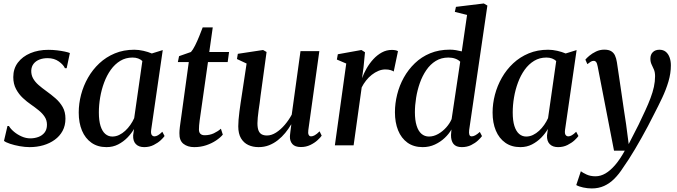

<svg xmlns="http://www.w3.org/2000/svg" viewBox="-20 -837 3902 1106"><path d="M364 -444H354Q345.5 -464 318.8 -483Q292 -502 254.5 -502Q228 -502 207 -493.8Q186 -485.5 173.5 -469.5Q161 -453.5 160 -430Q159.5 -405 170.8 -385Q182 -365 202 -347.5Q222 -330 246.5 -312.5Q274.5 -292.5 299.8 -270.5Q325 -248.5 341 -220.5Q357 -192.5 357 -153.5Q357 -113.5 340.5 -83Q324 -52.5 295.2 -31.8Q266.5 -11 229.5 -0.2Q192.5 10.5 150.5 10.5Q124 10.5 93.2 5Q62.5 -0.5 37.8 -8.8Q13 -17 3 -25.5L23 -111H31.5Q41.5 -94 61 -77.8Q80.5 -61.5 105 -50.8Q129.5 -40 155 -40Q179 -40 201 -48Q223 -56 236.8 -73.5Q250.5 -91 250.5 -118.5Q250.5 -144 237.5 -164Q224.5 -184 203.2 -201.2Q182 -218.5 157.5 -235.5Q135.5 -250.5 112 -272.2Q88.5 -294 72.5 -323.8Q56.5 -353.5 56.5 -393Q56.5 -441.5 83 -476.5Q109.5 -511.5 155.2 -530.8Q201 -550 258.5 -550Q284 -550 309 -547Q334 -544 353.5 -539.8Q373 -535.5 382.5 -531.5Z M851 -90Q848 -68 854 -59.8Q860 -51.5 870 -51.5Q879 -51.5 890 -57.8Q901 -64 915 -78L928 -53.5Q922 -44.5 905.8 -29.2Q889.5 -14 865.2 -1.8Q841 10.5 810.5 10.5Q779.5 10.5 762.5 -7Q745.5 -24.5 747 -57.5L752 -94Q737 -68 713.8 -44.2Q690.5 -20.5 660.5 -5Q630.5 10.5 593.5 10.5Q542.5 10.5 506.8 -14.8Q471 -40 452.2 -84.8Q433.5 -129.5 433.5 -188.5Q433.5 -240 447 -291.5Q460.5 -343 487 -389.5Q513.5 -436 552.2 -472.2Q591 -508.5 641.5 -529.5Q692 -550.5 753.5 -550.5Q779.5 -550.5 806.5 -544.2Q833.5 -538 854.5 -529L917.5 -548.5ZM800 -485.5Q790 -495 775.8 -500.2Q761.5 -505.5 743.5 -505.5Q704 -505.5 672.8 -486.5Q641.5 -467.5 618.2 -435Q595 -402.5 579.8 -361.5Q564.5 -320.5 557 -276Q549.5 -231.5 549.5 -189Q549.5 -142 559.2 -111.2Q569 -80.5 586.5 -65.5Q604 -50.5 627 -50.5Q647.5 -50.5 666.2 -59.5Q685 -68.5 701.2 -83.5Q717.5 -98.5 730.8 -117.5Q744 -136.5 753 -156.5Z M1135 -177.5Q1132 -157 1130 -142Q1128 -127 1127 -114.8Q1126 -102.5 1126 -90.5Q1126 -74.5 1134.5 -66.2Q1143 -58 1158.5 -58Q1188 -58 1211.8 -69.2Q1235.5 -80.5 1252.5 -95.5L1263.5 -61.5Q1249 -44 1224.2 -27.5Q1199.5 -11 1167.5 -0.2Q1135.5 10.5 1098.5 10.5Q1061 10.5 1036.8 -8.5Q1012.5 -27.5 1013.5 -70Q1013.5 -76 1014 -84.5Q1014.5 -93 1016 -105.2Q1017.5 -117.5 1019.8 -133.5Q1022 -149.5 1025 -170.5L1067.5 -479.5H1004.5L1011.5 -513.5L1080 -537.5Q1091 -549.5 1103.8 -575Q1116.5 -600.5 1128 -629Q1139.5 -657.5 1147.5 -679H1205.5L1185.5 -537.5H1299.5L1291.5 -479.5H1178Z M1469.5 10.5Q1436.5 10.5 1410.2 -1.8Q1384 -14 1368.2 -40.5Q1352.5 -67 1352.5 -109.5Q1352.5 -125.5 1354.2 -147.5Q1356 -169.5 1359.2 -194.5Q1362.5 -219.5 1366 -243.5Q1369.5 -267.5 1372.5 -286L1400.5 -471L1345 -497L1350 -527L1495.5 -549L1515.5 -537.5L1481 -285.5Q1479 -265.5 1475.8 -243.5Q1472.5 -221.5 1469.5 -200Q1466.5 -178.5 1464.8 -159.8Q1463 -141 1463 -127.5Q1463 -100.5 1469.2 -85Q1475.5 -69.5 1487.8 -63Q1500 -56.5 1518 -56.5Q1543.5 -56.5 1570 -73.2Q1596.5 -90 1620 -117.5Q1643.5 -145 1660.5 -176.5L1711 -542.5H1819.5L1756 -87.5Q1753.5 -69.5 1758 -60.5Q1762.5 -51.5 1772 -51.5Q1781.5 -51.5 1793.2 -58Q1805 -64.5 1821 -80.5L1833 -55.5Q1826.5 -45.5 1809.5 -29.8Q1792.5 -14 1767.8 -2Q1743 10 1713.5 10Q1679.5 10 1664.5 -7Q1649.5 -24 1650 -50Q1650 -53 1650.8 -60.8Q1651.5 -68.5 1652.8 -79Q1654 -89.5 1655.5 -100.2Q1657 -111 1658 -119L1657 -120Q1642 -94.5 1623 -71.2Q1604 -48 1580.5 -29.5Q1557 -11 1529.5 -0.2Q1502 10.5 1469.5 10.5Z M1909 0 1974.5 -471 1920.5 -494 1926 -524.5 2062 -549 2082.5 -536 2074 -448.5 2065.5 -386.5Q2075.5 -414.5 2092 -443.2Q2108.5 -472 2130.5 -496Q2152.5 -520 2179.5 -534.8Q2206.5 -549.5 2237 -549.5Q2249 -549.5 2258.5 -547.5Q2268 -545.5 2272.5 -542L2248 -425Q2243 -429 2230.2 -433Q2217.5 -437 2199.5 -437Q2180 -437 2160 -428.8Q2140 -420.5 2121.8 -406.2Q2103.5 -392 2088.8 -373.2Q2074 -354.5 2063.5 -333.5L2017 0Z M2682.5 -87.5Q2680.5 -70 2683.8 -60.8Q2687 -51.5 2697 -51.5Q2706.5 -51.5 2717.8 -57.5Q2729 -63.5 2744 -77L2756.5 -53Q2749.5 -43 2733.5 -28Q2717.5 -13 2693.8 -1.2Q2670 10.5 2640 10.5Q2607 10.5 2592.2 -8Q2577.5 -26.5 2578 -59.5L2580.5 -91Q2566.5 -66 2542 -42.8Q2517.5 -19.5 2485.2 -4.5Q2453 10.5 2415 10.5Q2363 10.5 2327.2 -15.2Q2291.5 -41 2273.2 -86.2Q2255 -131.5 2255 -190.5Q2255 -241 2267.8 -292.5Q2280.5 -344 2306.2 -390.2Q2332 -436.5 2370 -473Q2408 -509.5 2458.2 -530.2Q2508.5 -551 2571.5 -551Q2588.5 -551 2606.8 -548Q2625 -545 2640 -541L2670.5 -751L2600 -768.5L2606.5 -797.5L2767 -817L2787.5 -805ZM2631 -481.5Q2620.5 -492.5 2602.8 -499Q2585 -505.5 2563 -505.5Q2522 -505.5 2490.2 -486Q2458.5 -466.5 2435.8 -433.2Q2413 -400 2398.5 -358.8Q2384 -317.5 2377 -273.8Q2370 -230 2370 -190.5Q2370 -145 2379.8 -113.5Q2389.5 -82 2407.8 -66.2Q2426 -50.5 2451 -50.5Q2478 -50.5 2504 -65.2Q2530 -80 2550.5 -103Q2571 -126 2581.5 -151Z M3235 -90Q3232 -68 3238 -59.8Q3244 -51.5 3254 -51.5Q3263 -51.5 3274 -57.8Q3285 -64 3299 -78L3312 -53.5Q3306 -44.5 3289.8 -29.2Q3273.5 -14 3249.2 -1.8Q3225 10.5 3194.5 10.5Q3163.5 10.5 3146.5 -7Q3129.5 -24.5 3131 -57.5L3136 -94Q3121 -68 3097.8 -44.2Q3074.5 -20.5 3044.5 -5Q3014.5 10.5 2977.5 10.5Q2926.5 10.5 2890.8 -14.8Q2855 -40 2836.2 -84.8Q2817.5 -129.5 2817.5 -188.5Q2817.5 -240 2831 -291.5Q2844.5 -343 2871 -389.5Q2897.5 -436 2936.2 -472.2Q2975 -508.5 3025.5 -529.5Q3076 -550.5 3137.5 -550.5Q3163.5 -550.5 3190.5 -544.2Q3217.5 -538 3238.5 -529L3301.5 -548.5ZM3184 -485.5Q3174 -495 3159.8 -500.2Q3145.5 -505.5 3127.5 -505.5Q3088 -505.5 3056.8 -486.5Q3025.5 -467.5 3002.2 -435Q2979 -402.5 2963.8 -361.5Q2948.5 -320.5 2941 -276Q2933.5 -231.5 2933.5 -189Q2933.5 -142 2943.2 -111.2Q2953 -80.5 2970.5 -65.5Q2988 -50.5 3011 -50.5Q3031.5 -50.5 3050.2 -59.5Q3069 -68.5 3085.2 -83.5Q3101.5 -98.5 3114.8 -117.5Q3128 -136.5 3137 -156.5Z M3423 -453.5Q3419.5 -472.5 3414 -479.5Q3408.5 -486.5 3400 -486.5Q3391 -486.5 3382.8 -481.5Q3374.5 -476.5 3363.5 -467.5L3352 -493.5Q3359 -502.5 3375 -516Q3391 -529.5 3413.2 -540.2Q3435.5 -551 3461 -551Q3486 -551 3500.5 -542.2Q3515 -533.5 3522.5 -517.5Q3530 -501.5 3533.5 -479Q3540 -436.5 3546.5 -391.8Q3553 -347 3559.8 -301.5Q3566.5 -256 3573 -210.8Q3579.5 -165.5 3586.5 -122L3601.5 -7L3658.5 -118.5Q3679.5 -162.5 3697 -200.2Q3714.5 -238 3727.2 -271.8Q3740 -305.5 3746.8 -336.8Q3753.5 -368 3753.5 -398Q3753.5 -421 3746.8 -436.5Q3740 -452 3733.2 -466.2Q3726.5 -480.5 3726.5 -499Q3726.5 -523 3740.8 -536.8Q3755 -550.5 3778.5 -550.5Q3800.5 -550.5 3815 -538.8Q3829.5 -527 3837 -506.5Q3844.5 -486 3844.5 -460.5Q3844.5 -414.5 3830.5 -367.2Q3816.5 -320 3794.2 -273Q3772 -226 3748 -180Q3731 -145.5 3712.5 -110.8Q3694 -76 3675.2 -42.5Q3656.5 -9 3638 22Q3619.5 53 3602.2 80Q3585 107 3569.5 128.5Q3546 165.5 3519 192.5Q3492 219.5 3460 234Q3428 248.5 3389 248.5Q3364.5 248.5 3339.2 243Q3314 237.5 3299.5 229L3326 149.5Q3336 157.5 3358.2 168Q3380.5 178.5 3410.5 178.5Q3439.5 178.5 3467.5 162.2Q3495.5 146 3523.5 113.5Q3551.5 81 3579 31H3517Z"/></svg>

Font: Merriweather 60pt Medium
Style: Italic
Weight: 500
Italic angle: -7.8°
Version: Version 2.101